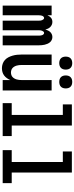

<svg xmlns="http://www.w3.org/2000/svg" viewBox="606 -1386 787 2040"><g transform="rotate(90 1000.0 -365.5)"><path d="M39 0V-520H142V-476Q147 -487 153.5 -496.5Q160 -506 169 -513.5Q178 -521 189.5 -524.5Q201 -528 213 -528Q228 -528 242 -522Q256 -516 266.5 -505.5Q277 -495 283.5 -481.5Q290 -468 294 -453Q297 -467 303.5 -481Q310 -495 320 -505.5Q330 -516 344 -522Q358 -528 373 -528Q388 -528 403 -521.5Q418 -515 428 -503Q438 -491 444.5 -476.5Q451 -462 454.5 -446.5Q458 -431 459.5 -415.5Q461 -400 461 -384V0H358V-384Q358 -393 357 -401.5Q356 -410 353.5 -418Q351 -426 344.5 -433Q338 -440 330 -440Q321 -440 315 -433Q309 -426 306 -418Q303 -410 302 -401.5Q301 -393 301 -384V0H199V-384Q199 -393 198 -401.5Q197 -410 194 -418Q191 -426 185 -433Q179 -440 170 -440Q162 -440 155.5 -433Q149 -426 146.5 -418Q144 -410 143 -401.5Q142 -393 142 -384V0Z M704 8Q680 8 657 0Q634 -8 616.5 -24Q599 -40 588 -61.5Q577 -83 570.5 -106Q564 -129 561.5 -152.5Q559 -176 559 -200V-520H670V-200Q670 -187 671.5 -174Q673 -161 676.5 -148.5Q680 -136 686.5 -124.5Q693 -113 702.5 -104.5Q712 -96 724.5 -92Q737 -88 750 -88Q763 -88 775.5 -92Q788 -96 797.5 -104.5Q807 -113 813.5 -124.5Q820 -136 823.5 -148.5Q827 -161 828.5 -174Q830 -187 830 -200V-520H941V0H830V-81Q822 -62 810 -45Q798 -28 781.5 -15.5Q765 -3 745 2.5Q725 8 704 8ZM850 -601Q836 -601 822.5 -605Q809 -609 799 -619Q789 -629 785 -642.5Q781 -656 781 -670Q781 -684 785 -697.5Q789 -711 799 -721Q809 -731 822.5 -735Q836 -739 850 -739Q864 -739 877.5 -735Q891 -731 901 -721Q911 -711 915 -697.5Q919 -684 919 -670Q919 -656 915 -642.5Q911 -629 901 -619Q891 -609 877.5 -605Q864 -601 850 -601ZM650 -601Q636 -601 622.5 -605Q609 -609 599 -619Q589 -629 585 -642.5Q581 -656 581 -670Q581 -684 585 -697.5Q589 -711 599 -721Q609 -731 622.5 -735Q636 -739 650 -739Q664 -739 677.5 -735Q691 -731 701 -721Q711 -711 715 -697.5Q719 -684 719 -670Q719 -656 715 -642.5Q711 -629 701 -619Q691 -609 677.5 -605Q664 -601 650 -601Z M1075 0V-96H1201V-639H1089V-735H1313V-96H1425V0Z M1575 0V-96H1701V-639H1589V-735H1813V-96H1925V0Z"/></g></svg>

Font: Iosevka Term
Style: Bold
Weight: 700
Monospace: yes
Designer: Belleve Invis
Foundry: Belleve Invis
Version: Version 30.0.1